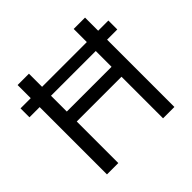

<svg xmlns="http://www.w3.org/2000/svg" viewBox="-170 -879 1065 1065"><g transform="rotate(-45 362.5 -346.5)"><path d="M538 -400H187V-524H538ZM707 -524V-594H627V-697H538V-594H187V-697H98V-594H18V-524H98V4H187V-322H538V4H627V-524Z"/></g></svg>

Font: Repo
Style: Regular
Weight: 400
Designer: Stefan Peev
Foundry: Context Ltd
Version: Version 0.000